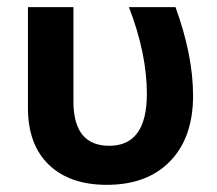

<svg xmlns="http://www.w3.org/2000/svg" viewBox="-20 -506 606 536"><path d="M278 10Q175 10 116.5 -46Q58 -102 58 -205V-486H185V-223Q185 -99 285 -99Q390 -99 390 -244Q390 -356 340 -486H470Q519 -351 519 -239Q519 -122 455 -56Q391 10 278 10Z"/></svg>

Font: Cantarell
Style: Bold
Weight: 700
Designer: Dave Crossland, Nikolaus Waxweiler, Florian Fecher, Jacques Le Bailly, Eben Sorkin, Alexei Vanyashin, Alexios Zavras, Em
Version: Version 0.303